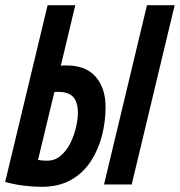

<svg xmlns="http://www.w3.org/2000/svg" viewBox="-46 -713 695 742"><path d="M115 9Q83 9 46 4.5Q9 0 -26 -10L138 -693H245L189 -459Q195 -460 201.5 -460Q208 -460 212 -460Q286 -460 324 -416Q362 -372 362 -299Q362 -243 348 -188.5Q334 -134 304.5 -89Q275 -44 228 -17.5Q181 9 115 9ZM136 -92Q166 -92 188.5 -111Q211 -130 225.5 -159Q240 -188 247.5 -220Q255 -252 255 -278Q255 -317 237.5 -337.5Q220 -358 178 -358Q174 -358 171 -358Q168 -358 164 -357L101 -95Q116 -92 136 -92ZM356 0 522 -693H629L463 0Z"/></svg>

Font: Ubuntu Sans Mono
Style: Bold Italic
Weight: 700
Italic angle: -13.5°
Monospace: yes
Designer: Dalton Maag Ltd
Foundry: Dalton Maag Ltd
Version: Version 1.006